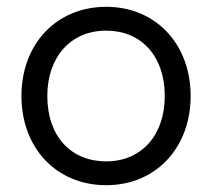

<svg xmlns="http://www.w3.org/2000/svg" viewBox="-20 -530 623 564"><path d="M43 -248C43 -95 146 14 292 14C437 14 540 -95 540 -248C540 -401 437 -510 292 -510C146 -510 43 -401 43 -248ZM119 -248C119 -363 188 -440 292 -440C395 -440 464 -365 464 -248C464 -132 395 -56 292 -56C188 -56 119 -130 119 -248Z"/></svg>

Font: Space Text
Style: Regular
Weight: 400
Designer: Florian Karsten (Space Text), Colophon Foundry (Space Mono)
Foundry: Florian Karsten
Version: Version 1.003;PS 001.003;hotconv 1.0.88;makeotf.lib2.5.64775